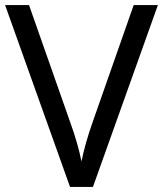

<svg xmlns="http://www.w3.org/2000/svg" viewBox="-20 -734 640 754"><path d="M600 -714 345 0H255L0 -714H94L255 -256Q271 -212 282 -173.5Q293 -135 300 -100Q307 -135 318 -174Q329 -213 345 -258L505 -714Z"/></svg>

Font: Noto Sans Avestan
Style: Regular
Weight: 400
Designer: Monotype Design Team
Foundry: Monotype Imaging Inc.
Version: Version 2.003; ttfautohint (v1.8.4.7-5d5b)